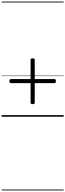

<svg xmlns="http://www.w3.org/2000/svg" viewBox="-20 -1435 803 2360"><path d="M380 -155Q368 -155 362 -159.5Q356 -164 356 -174V-699Q356 -709 362 -713.5Q368 -718 380 -718Q394 -718 400.5 -713.5Q407 -709 407 -699V-174Q407 -164 400.5 -159.5Q394 -155 380 -155ZM114 -413Q105 -413 100.5 -419Q96 -425 96 -437Q96 -463 114 -463H649Q658 -463 662.5 -456.5Q667 -450 667 -437Q667 -413 649 -413ZM0 895H763V905H0ZM0 -20H763V0H0ZM0 -505H763V-500H0ZM0 -1415H763V-1405H0Z"/></svg>

Font: Playwrite BE WAL Guides
Style: Regular
Weight: 400
Designer: Veronika Burian, José Scaglione
Foundry: TypeTogether
Version: Version 1.003